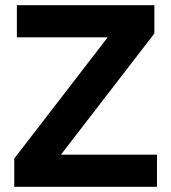

<svg xmlns="http://www.w3.org/2000/svg" viewBox="-20 -720 660 740"><path d="M35 -109 395 -576H45V-700H575V-591L215 -124H585V0H35Z"/></svg>

Font: Golos Text DemiBold
Style: Regular
Weight: 600
Designer: A.Korolkova, Vitaly Kuzmin
Foundry: ParaType Ltd
Version: Version 2.002